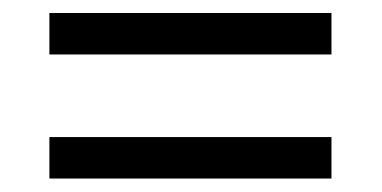

<svg xmlns="http://www.w3.org/2000/svg" viewBox="-20 -472 573 288"><path d="M477.2 -390.3H54.1V-452.5H477.2ZM477.2 -204.2H54.1V-266.4H477.2Z"/></svg>

Font: Khula
Style: Regular
Weight: 400
Designer: Erin McLaughlin, Steve Matteson
Version: Version 1.000;PS 1.0;hotconv 1.0.72;makeotf.lib2.5.5900; ttf